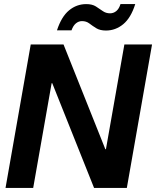

<svg xmlns="http://www.w3.org/2000/svg" viewBox="-20 -917 762 937"><path d="M7 0 130 -700H290L494 -189H497L587 -700H722L599 0H439L235 -511H232L142 0ZM258 -769Q280 -836 317 -866.5Q354 -897 401 -897Q430 -897 448 -885.5Q466 -874 481.5 -863Q497 -852 517 -852Q534 -852 547.5 -863Q561 -874 568 -897H640Q619 -830 581.5 -799Q544 -768 497 -768Q468 -768 449.5 -779.5Q431 -791 416 -802.5Q401 -814 380 -814Q364 -814 350.5 -803Q337 -792 329 -769Z"/></svg>

Font: DM Sans 36pt
Style: Bold Italic
Weight: 700
Italic angle: -10°
Designer: Colophon Foundry, Jonny Pinhorn
Foundry: Colophon Foundry
Version: Version 4.004;gftools[0.9.30]